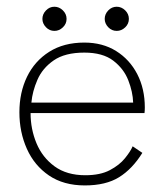

<svg xmlns="http://www.w3.org/2000/svg" viewBox="-20 -552 500 584"><path d="M73 -208Q73 -159.5 91 -116.2Q109 -73 146 -46Q183 -19 239.5 -19Q285 -19 314.2 -34.5Q343.5 -50 360.2 -70.8Q377 -91.5 383.5 -107L413 -87Q382.5 -38 342.2 -13Q302 12 238 12Q173.5 12 129 -18.2Q84.5 -48.5 61.8 -99.2Q39 -150 39 -210.5Q39 -270.5 62.2 -318.5Q85.5 -366.5 129.8 -394.5Q174 -422.5 236.5 -422.5Q292 -422.5 333.2 -396.8Q374.5 -371 397.5 -326.5Q420.5 -282 420.5 -225Q420.5 -220.5 420.2 -215.5Q420 -210.5 419.5 -208ZM385 -240Q384 -272.5 370.2 -307.8Q356.5 -343 324.5 -367.5Q292.5 -392 236.5 -392Q177.5 -392 143.2 -368.2Q109 -344.5 93.8 -309.2Q78.5 -274 75.5 -240ZM145.5 -531.5Q160 -531.5 171.2 -520.5Q182.5 -509.5 182.5 -494.5Q182.5 -479.5 171.2 -468.8Q160 -458 145.5 -458Q130.5 -458 119.8 -469.2Q109 -480.5 109 -494.5Q109 -509 119.8 -520.2Q130.5 -531.5 145.5 -531.5ZM335 -531.5Q349.5 -531.5 360.8 -520.5Q372 -509.5 372 -494.5Q372 -479.5 360.8 -468.8Q349.5 -458 335 -458Q320 -458 309.2 -469.2Q298.5 -480.5 298.5 -494.5Q298.5 -509 309.2 -520.2Q320 -531.5 335 -531.5Z"/></svg>

Font: League Spartan Extralight
Style: Regular
Weight: 200
Foundry: The League of Moveable Type
Version: Version 2.300; ttfautohint (v1.8.3)